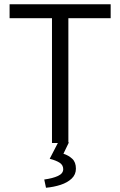

<svg xmlns="http://www.w3.org/2000/svg" viewBox="-20 -677 569 909"><path d="M226.1 0V-590.8H25.4V-656.7H503.9V-590.8H303.7V0ZM197.8 211.9 189.5 172.9Q229.5 167.5 254.4 156Q279.3 144.5 279.3 124Q279.3 104.5 262.5 93.5Q245.6 82.5 215.3 74.7L255.4 -2.9H306.2L280.3 50.8Q304.7 58.6 322 74.7Q339.4 90.8 339.4 121.6Q339.4 149.4 319.3 168.5Q299.3 187.5 267.1 198Q234.9 208.5 197.8 211.9Z"/></svg>

Font: Varta Light
Style: Regular
Weight: 400
Version: Version 1.004